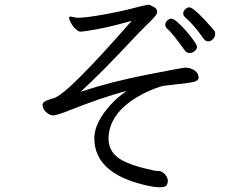

<svg xmlns="http://www.w3.org/2000/svg" viewBox="-20 -757 1040 812"><path d="M577 -731Q500 -710 421.5 -696Q343 -682 313 -682H305L280 -687Q272 -687 272 -682Q272 -677 279 -662.5Q286 -648 298.5 -635.5Q311 -623 321 -623Q331 -623 388 -633Q445 -643 537 -669Q266 -359 208 -342Q197 -339 191 -337Q160 -328 160 -314Q160 -296 175.5 -282.5Q191 -269 204 -269Q217 -269 252 -282Q423 -350 515 -372Q477 -346 446 -312Q381 -239 379 -177V-172Q379 -26 590 25Q631 35 655.5 35Q680 35 685 26Q690 17 690 8Q690 -1 683 -12.5Q676 -24 665.5 -29.5Q655 -35 647 -34Q639 -33 587.5 -46Q536 -59 502 -76Q439 -108 439 -170V-178Q445 -276 556 -344Q605 -374 656 -390Q670 -395 722 -400Q774 -405 797 -410Q820 -415 820 -429Q820 -447 803.5 -458.5Q787 -470 767 -471H764Q754 -471 601 -441Q448 -411 321 -369Q412 -452 546 -596Q591 -643 618 -669Q645 -695 645 -706Q645 -717 636 -724Q616 -737 606 -737ZM842 -592Q850 -582 861 -582Q872 -582 881 -592Q890 -602 890 -612Q890 -622 888 -625Q886 -628 872.5 -643.5Q859 -659 840.5 -678.5Q822 -698 805.5 -712Q789 -726 780.5 -726Q772 -726 763.5 -718Q755 -710 755 -700.5Q755 -691 761 -686Q802 -650 842 -592ZM762 -543Q769 -533 782 -533Q795 -533 804 -541.5Q813 -550 813 -558Q813 -566 800 -584.5Q787 -603 768.5 -624.5Q750 -646 732 -662Q714 -678 704.5 -678Q695 -678 687 -670Q679 -662 679 -653Q679 -644 685 -638Q712 -614 762 -543Z"/></svg>

Font: LXGW WenKai Mono TC
Style: Regular
Weight: 400
Designer: LXGW / Fontworks Inc.
Foundry: LXGW / Fontworks Inc.
Version: Version 1.330